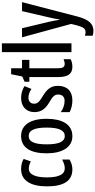

<svg xmlns="http://www.w3.org/2000/svg" viewBox="508 -1308 1040 2097"><g transform="rotate(-90 1028.5 -260.0)"><path d="M227 10C261 10 304 -1 334 -22V-102C301 -84 269 -73 238 -73C172 -73 139 -138 139 -267C139 -398 172 -466 236 -466C261 -466 286 -458 313 -444L341 -522C310 -540 275 -550 229 -550C101 -550 41 -440 41 -267C41 -81 103 10 227 10Z M779 -271C779 -453 709 -550 591 -550C461 -550 402 -444 402 -271C402 -107 464 10 589 10C723 10 779 -108 779 -271ZM500 -270C500 -402 527 -467 591 -467C654 -467 683 -402 683 -271C683 -138 654 -73 591 -73C528 -73 500 -140 500 -270Z M1139 -149C1139 -231 1094 -272 1027 -313C963 -352 944 -370 944 -408C944 -446 969 -470 1010 -470C1043 -470 1076 -457 1105 -437L1136 -513C1097 -537 1055 -550 1007 -550C913 -550 852 -493 852 -405C852 -323 895 -280 962 -240C1025 -205 1044 -182 1044 -145C1044 -100 1018 -75 975 -75C929 -75 883 -93 852 -117V-20C886 -2 929 10 980 10C1080 10 1139 -46 1139 -149Z M1378 -74C1341 -74 1331 -100 1331 -150V-460H1423V-540H1331V-659H1266L1241 -537L1184 -512V-460H1235V-142C1235 -40 1269 10 1347 10C1380 10 1407 3 1430 -9V-86C1412 -79 1395 -74 1378 -74Z M1603 0V-760H1507V0Z M1669 -540 1815 -4 1801 54C1780 131 1764 154 1725 154C1713 154 1699 151 1686 147V232C1704 237 1721 240 1739 240C1817 240 1861 190 1894 73L2053 -540H1955L1887 -247C1876 -203 1869 -165 1864 -131H1860C1855 -169 1846 -210 1838 -247L1768 -540Z"/></g></svg>

Font: Noto Sans Hebrew ExtraCondensed Medium
Style: Regular
Weight: 500
Width: 2
Designer: Monotype Design Team
Foundry: Monotype Imaging Inc.
Version: Version 2.004